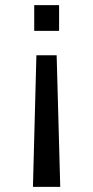

<svg xmlns="http://www.w3.org/2000/svg" viewBox="-20 -729 364 749"><path d="M210.5 -608.5H113.5V-709H210.5ZM215 0H108.5L122 -513.5H201Z"/></svg>

Font: Myanmar Ethnic
Style: Regular
Weight: 400
Designer: Khon Soe Zaw Thu
Foundry: PaOh Unicode khonsoezawthu@gmail.com and @hotmail.com
Version: Version 1.01 September 27, 2016